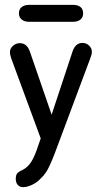

<svg xmlns="http://www.w3.org/2000/svg" viewBox="-20 -572 420 792"><path d="M148 -1 131 48Q118 84 104 102.5Q90 121 71 130Q55 137 50 144.5Q45 152 45 166Q45 181 53 190.5Q61 200 75 200Q92 200 113 190Q134 180 148 164Q160 153 168.5 140.5Q177 128 185.5 109.5Q194 91 205 63L353 -333Q359 -348 359 -358Q359 -373 347.5 -384Q336 -395 320 -395Q291 -395 279 -359L193 -99L104 -357Q92 -394 62 -394Q46 -394 33.5 -383Q21 -372 21 -357Q21 -352 22.5 -345Q24 -338 26 -332ZM101 -552Q81 -552 69.5 -543Q58 -534 58 -517Q58 -501 69.5 -491.5Q81 -482 101 -482H280Q301 -482 312 -491.5Q323 -501 323 -517Q323 -534 312 -543Q301 -552 280 -552Z"/></svg>

Font: Beiruti Medium
Style: Regular
Weight: 500
Designer: Arlette Boutros
Foundry: Boutros
Version: Version 1.41